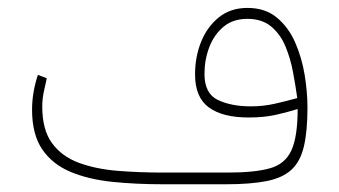

<svg xmlns="http://www.w3.org/2000/svg" viewBox="-20 -477 877 497"><path d="M750.5 -194.8Q720.7 -185.5 691.4 -179.2Q662.1 -172.9 623 -172.9Q556.2 -172.9 520.5 -199Q484.9 -225.1 484.9 -284.2Q484.9 -330.1 500.7 -369.1Q516.6 -408.2 546.9 -432.4Q577.1 -456.5 620.6 -456.5Q666.5 -456.5 696.5 -431.6Q726.6 -406.7 743.9 -367.4Q761.2 -328.1 768.6 -283.4Q775.9 -238.8 775.9 -198.7Q775.9 -137.7 766.8 -98.6Q757.8 -59.6 734.9 -38.1Q711.9 -16.6 670.4 -8.3Q628.9 0 564.5 0H402.3Q332 0 270.5 -6.3Q209 -12.7 162.4 -32.2Q115.7 -51.8 89.4 -90.3Q63 -128.9 63 -192.9Q63 -237.8 78.1 -283.2L101.1 -274.4Q96.7 -255.9 93 -237.5Q89.4 -219.2 89.4 -201.2Q89.4 -141.1 114.5 -106.7Q139.6 -72.3 183.3 -55.9Q227.1 -39.6 283.4 -34.9Q339.8 -30.3 402.3 -30.3H570.3Q639.2 -30.3 678.5 -41.3Q717.8 -52.2 734.1 -87.4Q750.5 -122.6 750.5 -194.8ZM629.4 -201.7Q661.6 -201.7 691.4 -208.5Q721.2 -215.3 749.5 -223.1Q745.1 -254.9 738.5 -290.3Q731.9 -325.7 718.8 -357.2Q705.6 -388.7 681.9 -408.4Q658.2 -428.2 620.1 -428.2Q583 -428.2 558.3 -407.5Q533.7 -386.7 521.5 -354.2Q509.3 -321.8 509.3 -285.6Q509.3 -234.9 543.9 -218.3Q578.6 -201.7 629.4 -201.7Z"/></svg>

Font: Vazirmatn RD UI Thin
Style: Regular
Weight: 100
Designer: Saber Rastikerdar
Foundry: Saber Rastikerdar
Version: Version 33.003